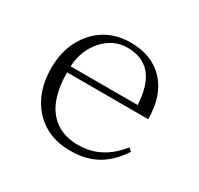

<svg xmlns="http://www.w3.org/2000/svg" viewBox="-114 -622 804 777"><g transform="rotate(30 288.0 -233.0)"><path d="M497.1 -114.3Q459 -66.4 414.1 -43Q368.2 -18.6 309.6 -18.6Q229.5 -18.6 181.6 -70.3Q127 -129.9 127 -251H505.9Q505.9 -361.3 447.3 -423.8Q389.6 -484.4 291 -484.4Q188.5 -484.4 124 -412.1Q62.5 -341.8 62.5 -235.4Q62.5 -122.1 126 -51.8Q190.4 17.6 295.9 17.6Q374 17.6 429.7 -17.6Q474.6 -45.9 511.7 -101.6ZM440.4 -279.3H127Q130.9 -356.4 178.7 -409.2Q225.6 -460 290 -460Q358.4 -460 396.5 -417Q435.5 -372.1 440.4 -279.3Z"/></g></svg>

Font: Batang
Style: Regular
Weight: 400
Version: Version 2.21